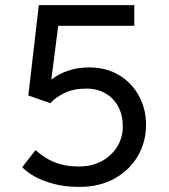

<svg xmlns="http://www.w3.org/2000/svg" viewBox="-20 -720 661 752"><path d="M291 12Q234.5 12 190.2 0.2Q146 -11.5 115 -29.2Q84 -47 67 -65L119 -132Q138.5 -115 161.8 -100.5Q185 -86 216 -77Q247 -68 290 -68Q340 -68 378.5 -89Q417 -110 439 -145.5Q461 -181 461 -225Q461 -269 443.2 -302.2Q425.5 -335.5 393.2 -354.2Q361 -373 318 -373Q268.5 -373 233 -355.8Q197.5 -338.5 177 -316L91 -346L132 -700H506V-619H208L181 -408Q208 -430 246.8 -443Q285.5 -456 328 -456Q396.5 -456 446.8 -425.5Q497 -395 524.5 -344Q552 -293 552 -231Q552 -164.5 520 -109.2Q488 -54 429.2 -21Q370.5 12 291 12Z"/></svg>

Font: Undotted
Style: Regular
Weight: 400
Designer: Delve Withrington, Dave Bailey, Thomas Jockin
Foundry: Delve Fonts LLC
Version: Version 4.000